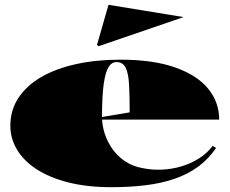

<svg xmlns="http://www.w3.org/2000/svg" viewBox="-20 -763 954 798"><path d="M480 -515Q617 -515 708.5 -482.5Q800 -450 845.5 -394Q891 -338 891 -266H400V-276L519 -296Q519 -364 516.5 -410.5Q514 -457 502.5 -481Q491 -505 464 -505Q444 -505 431 -484Q418 -463 411 -413.5Q404 -364 404 -276Q404 -243 415 -208.5Q426 -174 447.5 -143.5Q469 -113 501 -92Q533 -71 574 -64Q612 -56 654 -58Q696 -60 735.5 -72Q775 -84 808.5 -105.5Q842 -127 864 -157L878 -148Q846 -101 802.5 -69.5Q759 -38 704.5 -19.5Q650 -1 584.5 7Q519 15 442 15Q342 15 263.5 -5Q185 -25 131.5 -60Q78 -95 50.5 -141.5Q23 -188 23 -240Q23 -305 56.5 -356Q90 -407 151 -442.5Q212 -478 296 -496.5Q380 -515 480 -515ZM390 -571 383 -576 431 -743 743 -692Z"/></svg>

Font: Kalnia SemiExpanded
Style: Bold
Weight: 700
Width: 6
Designer: Frida Medrano
Foundry: Frida Medrano
Version: Version 1.105